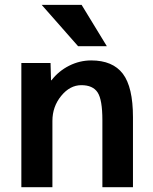

<svg xmlns="http://www.w3.org/2000/svg" viewBox="-20 -783 640 803"><path d="M69.3 0V-519.5H191.4L193.4 -447.3H195.3Q225.6 -486.3 269.5 -508.3Q313.5 -530.3 361.3 -530.3Q451.2 -530.3 493.7 -474.6Q536.1 -418.9 536.1 -293V0H408.2V-280.3Q408.2 -366.2 388.2 -396.5Q368.2 -426.8 320.3 -426.8Q272.5 -426.8 235.8 -381.8Q199.2 -336.9 199.2 -277.3V0ZM154.3 -762.7H321.3L426.8 -589.8H306.6Z"/></svg>

Font: GenEi M Gothic v2 Bold
Style: Regular
Weight: 700
Version: Version 2.0